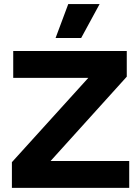

<svg xmlns="http://www.w3.org/2000/svg" viewBox="-20 -906 674 926"><path d="M171.8 -71.8 141.6 -129.6H603.2V0H37.4V-123.8L458.2 -588.2L487.8 -530.4H43.8V-660H591.4V-536.2ZM309.2 -886.4H460.4L371.4 -722.6H248Z"/></svg>

Font: Work Sans
Style: Regular
Weight: 400
Designer: Wei Huang
Foundry: Wei Huang
Version: Version 2.006; ttfautohint (v1.8.1.43-b0c9)